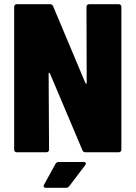

<svg xmlns="http://www.w3.org/2000/svg" viewBox="-20 -720 643 908"><path d="M389 -688 390 -328C390 -323 386 -323 384 -327L231 -691C228 -698 223 -700 217 -700H59C52 -700 47 -695 47 -688V-12C47 -5 52 0 59 0H200C207 0 212 -5 212 -12L210 -372C210 -377 214 -377 216 -373L370 -9C373 -2 378 0 384 0H542C549 0 554 -5 554 -12V-688C554 -695 549 -700 542 -700H401C394 -700 389 -695 389 -688ZM196 168H292C298 168 303 166 307 161L383 61C385 58 386 56 386 53C386 49 383 46 376 46H258C252 46 246 49 243 54L188 154C184 162 187 168 196 168Z"/></svg>

Font: Barlow Semi Condensed ExtraBold
Style: Regular
Weight: 800
Width: 4
Designer: Jeremy Tribby
Foundry: Tribby Type
Version: Version 1.422;hotconv 1.0.109;makeotfexe 2.5.65596